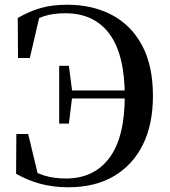

<svg xmlns="http://www.w3.org/2000/svg" viewBox="-20 -773 718 811"><path d="M48 -39 49 -207H99L145 -16L90 -34L82 -75Q124 -45 165.5 -32Q207 -19 258 -19Q377 -19 442 -106Q507 -193 507 -367Q507 -542 442.5 -629.5Q378 -717 256 -717Q203 -717 165.5 -704.5Q128 -692 88 -663L90 -699L150 -717L106 -528H56L55 -697Q105 -726 153.5 -739.5Q202 -753 263 -753Q371 -753 452.5 -710Q534 -667 580 -581.5Q626 -496 626 -368Q626 -246 582.5 -160Q539 -74 459.5 -28Q380 18 269 18Q205 18 151 3.5Q97 -11 48 -39ZM230 -251V-495H271L285 -386V-365L271 -251ZM262 -357V-391H544V-357Z"/></svg>

Font: Noto Serif KR SemiBold
Style: Regular
Weight: 600
Designer: Ryoko NISHIZUKA 西塚涼子 (kana & ideographs); Frank Grießhammer (Latin, Greek & Cyrillic); Wenlong ZHANG 张文龙 (bopomofo); San
Foundry: Adobe
Version: Version 2.003-H1;hotconv 1.1.1;makeotfexe 2.6.0